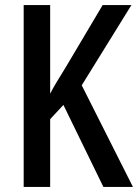

<svg xmlns="http://www.w3.org/2000/svg" viewBox="-20 -734 542 754"><path d="M502 0H386L229 -322L177 -266V0H73V-714H177V-366Q187 -386 203 -412.5Q219 -439 240 -473L383 -714H496L301 -399Z"/></svg>

Font: Avrile Sans Condensed Medium
Style: Regular
Weight: 500
Width: 3
Designer: Monotype Design Team
Foundry: Monotype Imaging Inc.
Version: Version 2.001;September 10, 2019;FontCreator 11.5.0.2425 64-